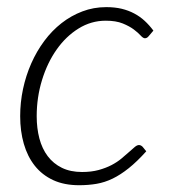

<svg xmlns="http://www.w3.org/2000/svg" viewBox="-20 -526 494 552"><path d="M400.5 -91Q374 -61.5 350.2 -42.5Q326.5 -23.5 303.8 -12.5Q281 -1.5 257.5 2.5Q234 6.5 207.5 6.5Q164.5 6.5 132.8 -8.2Q101 -23 80 -49.5Q59 -76 48.5 -112.5Q38 -149 38 -192Q38 -231.5 46.2 -270.2Q54.5 -309 70 -344Q85.5 -379 107.5 -408.5Q129.5 -438 157 -459.5Q184.5 -481 216.8 -493.2Q249 -505.5 285.5 -505.5Q310 -505.5 329.8 -500.8Q349.5 -496 366 -487.2Q382.5 -478.5 396 -466Q409.5 -453.5 421 -438L407 -421.5Q402.5 -416 396.5 -416Q391.5 -416 384.2 -424Q377 -432 364.8 -441.2Q352.5 -450.5 333 -458.5Q313.5 -466.5 284 -466.5Q242 -466.5 205.8 -444Q169.5 -421.5 142.8 -383.5Q116 -345.5 100.8 -295.8Q85.5 -246 85.5 -192Q85.5 -157.5 93.2 -128Q101 -98.5 117.2 -77Q133.5 -55.5 158 -43.5Q182.5 -31.5 216 -31.5Q242.5 -31.5 263.5 -37.2Q284.5 -43 300.8 -51.5Q317 -60 329.2 -70.2Q341.5 -80.5 351 -89Q360.5 -97.5 367.2 -103.2Q374 -109 379.5 -109Q385 -109 390 -104L400.5 -91Z"/></svg>

Font: Lato Light
Style: Italic
Weight: 300
Italic angle: -7°
Designer: Lukasz Dziedzic
Foundry: tyPoland Lukasz Dziedzic
Version: Version 2.007; 2014-02-27